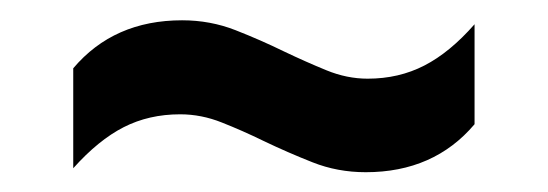

<svg xmlns="http://www.w3.org/2000/svg" viewBox="-20 -476 554 194"><path d="M349.5 -302Q321 -302 295.8 -312Q270.5 -322 246.5 -333.5Q225 -344 204.2 -352.2Q183.5 -360.5 162 -360.5Q130.5 -360.5 105 -347.5Q79.5 -334.5 54 -306V-407Q95 -455.5 164 -455.5Q192.5 -455.5 218 -445.5Q243.5 -435.5 267 -424Q289 -413.5 309.8 -405Q330.5 -396.5 351.5 -396.5Q383 -396.5 408.8 -409.8Q434.5 -423 459.5 -451.5V-350.5Q418.5 -302 349.5 -302Z"/></svg>

Font: Encode Sans SC Condensed SemiBold
Style: Regular
Weight: 600
Width: 3
Designer: Multiple Designers
Foundry: Impallari Type
Version: Version 3.002